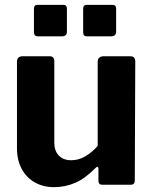

<svg xmlns="http://www.w3.org/2000/svg" viewBox="-20 -762 632 792"><path d="M274 -101Q305 -101 332.5 -117.5Q360 -134 383 -160V-507Q383 -530 409 -530H517Q538 -530 538 -509L536 -18Q536 0 520 0H401Q386 0 386 -17V-66Q386 -72 383 -73.5Q380 -75 375 -70Q333 -27 291.5 -8.5Q250 10 203 10Q159 10 124.5 -9Q90 -28 70 -64.5Q50 -101 50 -151V-506Q50 -530 74 -530H185Q204 -530 204 -509V-173Q204 -140 222.5 -120.5Q241 -101 274 -101ZM256 -726V-632Q256 -621 250.5 -616.5Q245 -612 232 -612H139Q128 -612 124 -616.5Q120 -621 120 -630V-725Q120 -742 134 -742H242Q256 -742 256 -726ZM459 -726V-632Q459 -621 453.5 -616.5Q448 -612 435 -612H342Q330 -612 326.5 -616.5Q323 -621 323 -630V-725Q323 -742 337 -742H445Q459 -742 459 -726Z"/></svg>

Font: Libre Franklin Thin
Style: Bold
Weight: 700
Version: Version 3.000